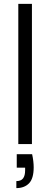

<svg xmlns="http://www.w3.org/2000/svg" viewBox="-20 -740 259 986"><path d="M74 0V-720H144V0ZM64 226V190Q88 190 98.5 176Q109 162 109 135V121H66V52H145Q149 70 151 87.5Q153 105 153 119Q153 177 129 201.5Q105 226 64 226Z"/></svg>

Font: DM Sans 9pt Light
Style: Regular
Weight: 300
Version: Version 4.004;gftools[0.9.30]